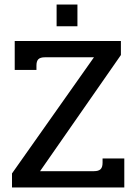

<svg xmlns="http://www.w3.org/2000/svg" viewBox="-20 -828 602 848"><path d="M230 -808H322V-712H230ZM33 -62 395 -575H179Q158 -575 149.5 -566.5Q141 -558 141 -539V-519H45V-647H514V-585L157 -72H395Q415 -72 424 -80.5Q433 -89 433 -109V-128H529V0H33Z"/></svg>

Font: Pridi
Style: Regular
Weight: 400
Designer: Katatrad Team
Foundry: CadsonDemak
Version: Version 1.001